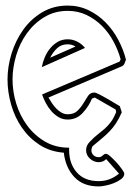

<svg xmlns="http://www.w3.org/2000/svg" viewBox="-20 -523 490 689"><path d="M223 -503Q263 -503 297.5 -486.5Q332 -470 359 -442.5Q386 -415 404.5 -380Q423 -345 432 -309Q430 -303 427 -295.5Q424 -288 417 -285L154 -173Q159 -164 166 -153.5Q173 -143 181.5 -134Q190 -125 200.5 -119Q211 -113 223 -113Q245 -113 257.5 -125Q270 -137 279 -152Q288 -167 296 -179Q304 -191 319 -191Q323 -191 336 -184.5Q349 -178 363.5 -169.5Q378 -161 391.5 -153Q405 -145 410 -142L417 -120Q407 -97 396.5 -81Q386 -65 373.5 -52Q361 -39 346 -26.5Q331 -14 313 1Q311 3 309.5 8Q308 13 308 16Q308 27 315.5 34Q323 41 334 41Q340 41 343 39Q346 37 348.5 35Q351 33 353.5 31Q356 29 361 29Q366 29 376.5 38.5Q387 48 398 60Q409 72 417.5 84Q426 96 426 100Q426 111 415 119.5Q404 128 389 134Q374 140 358.5 143Q343 146 334 146Q278 146 246.5 112Q215 78 209 25Q159 21 121.5 -3.5Q84 -28 58.5 -65Q33 -102 20 -147.5Q7 -193 7 -238Q7 -284 21.5 -331Q36 -378 63.5 -416.5Q91 -455 131.5 -479Q172 -503 223 -503ZM223 -484Q176 -484 139 -461.5Q102 -439 76.5 -403.5Q51 -368 38 -324Q25 -280 25 -238Q25 -194 38.5 -150.5Q52 -107 78 -72Q104 -37 141.5 -15Q179 7 228 7V15Q228 64 255.5 95.5Q283 127 334 127Q375 127 407 100L361 48Q350 59 334 59Q317 59 303 46.5Q289 34 289 16Q289 -1 302 -14Q317 -30 330 -40Q343 -50 354.5 -60Q366 -70 376.5 -83.5Q387 -97 397 -121L395 -130L320 -173L310 -169Q299 -142 277 -118Q255 -94 223 -94Q205 -94 190.5 -102.5Q176 -111 164.5 -124Q153 -137 144.5 -153Q136 -169 131 -184L409 -302L413 -310Q404 -343 387 -374.5Q370 -406 346 -430Q322 -454 291 -469Q260 -484 223 -484ZM130 -282Q133 -299 140.5 -317Q148 -335 160 -349.5Q172 -364 187.5 -373Q203 -382 223 -382Q241 -382 257.5 -373.5Q274 -365 285 -351ZM251 -356Q238 -364 223 -364Q200 -364 185 -350Q170 -336 160 -316Z"/></svg>

Font: RonaldsonGothicLicht
Style: Regular
Weight: 400
Designer: Mr. Robertson for MacKellar, Smiths & Jordan Co. Philadelphia
Foundry: CAT-Fonts Peter Wiegel
Version: 1.000